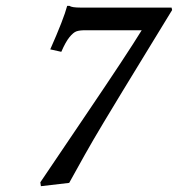

<svg xmlns="http://www.w3.org/2000/svg" viewBox="-20 -620 605 653"><path d="M254.4 -594.2H563.5L565.4 -585.9Q534.7 -535.6 477.3 -441.7Q419.9 -347.7 395.3 -307.4Q370.6 -267.1 333 -204.3Q295.4 -141.6 268.8 -94.2Q242.2 -46.9 215.3 2L119.1 13.2L117.2 0Q131.8 -22 272.9 -230.5Q414.1 -439 461.9 -517.1H269Q250.5 -517.1 240 -513.4Q229.5 -509.8 216.3 -493.7Q203.1 -477.5 188.5 -443.8L150.9 -452.1Q196.8 -555.7 208.5 -600.1H216.3Q223.6 -594.2 254.4 -594.2Z"/></svg>

Font: Linux Libertine Slanted
Style: Semibold Slanted
Weight: 600
Designer: Philipp H. Poll
Foundry: Philipp H. Poll
Version: Version 5.1.1